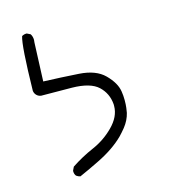

<svg xmlns="http://www.w3.org/2000/svg" viewBox="-94 -580 688 759"><g transform="rotate(-15 250.0 -200.5)"><path d="M384.8 -95.2Q386.2 -102.5 387.9 -115.2Q389.6 -127.9 389.6 -146.5Q389.6 -165 386.7 -182.9Q383.8 -200.7 374 -217.8Q363.3 -236.3 345.2 -254.4Q310.5 -289.1 242.2 -293.5Q168.5 -298.3 97.7 -300.8L104 -459Q105 -463.9 105 -468.8Q105 -482.9 98.1 -493.7L84.5 -500.5Q83 -501 81.8 -501Q80.6 -501 78.6 -500.7Q76.7 -500.5 74.7 -500.2Q72.8 -500 70.8 -499Q66.9 -498 63.5 -495.6Q51.8 -460.9 48.3 -275.4Q49.8 -264.6 57.1 -257.3Q64.5 -250 75.2 -248.5Q131.3 -248.5 200.7 -247.6Q275.9 -246.6 307.9 -216.8Q339.8 -187 343.3 -141.6Q343.3 -138.2 343.3 -134.8Q343.3 -91.3 303.7 -51.8Q266.6 -14.6 218.3 6.3Q169.9 27.3 127.4 55.7L120.6 69.8Q120.1 71.3 120.1 72.3Q120.1 84.5 126.5 92.3Q133.8 97.7 142.6 99.6Q184.6 81.1 225.1 61Q291 28.8 332.5 -12.2Q345.7 -25.9 357.9 -41Q377.9 -66.4 384.8 -95.2Z"/></g></svg>

Font: NaikaiFont
Style: ExtraLight
Weight: 200
Version: Version 1.89